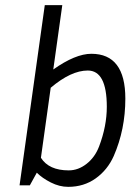

<svg xmlns="http://www.w3.org/2000/svg" viewBox="-20 -720 531 746"><path d="M335 -511Q467 -511 467 -337Q467 -217 422 -114Q398 -60 352 -27Q306 6 245 6Q211 6 177.5 -11Q144 -28 123 -49L96 0H56L154 -700H222L187 -450Q273 -511 335 -511ZM139 -107Q170 -58 247 -58Q284 -58 316.5 -83.5Q349 -109 365 -151Q395 -230 395 -305Q395 -446 321 -446Q256 -446 177 -379Z"/></svg>

Font: Gudea
Style: Italic
Weight: 400
Version: Version 1.002